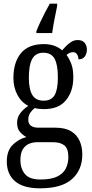

<svg xmlns="http://www.w3.org/2000/svg" viewBox="-20 -786 502 1045"><path d="M198 239Q107 239 62 200.5Q17 162 17 93Q17 34 49.5 2Q82 -30 124 -40Q106 -49 89.5 -67Q73 -85 73 -117Q73 -147 90 -169.5Q107 -192 134 -210Q96 -229 74.5 -270Q53 -311 53 -361Q53 -447 94 -496.5Q135 -546 219 -546Q251 -546 276.5 -536.5Q302 -527 318 -512Q326 -521 338.5 -534Q351 -547 367 -557.5Q383 -568 403 -568Q429 -568 441 -552.5Q453 -537 453 -516Q453 -495 442 -479Q431 -463 407 -463Q407 -478 399.5 -490Q392 -502 378 -502Q367 -502 358.5 -498Q350 -494 342 -487Q357 -467 368 -438.5Q379 -410 379 -365Q379 -290 339.5 -241Q300 -192 219 -192Q208 -192 193 -193.5Q178 -195 169 -198Q156 -188 145 -172.5Q134 -157 134 -134Q134 -91 191 -91H283Q335 -91 367 -71.5Q399 -52 413.5 -19Q428 14 428 54Q428 139 371.5 189Q315 239 198 239ZM217 -238Q260 -238 277.5 -268.5Q295 -299 295 -365Q295 -434 277 -466.5Q259 -499 216 -499Q174 -499 155.5 -465.5Q137 -432 137 -364Q137 -300 156 -269Q175 -238 217 -238ZM200 191Q259 191 292 174.5Q325 158 338.5 130.5Q352 103 352 69Q352 23 330.5 5.5Q309 -12 269 -12H182Q159 -12 138.5 -3.5Q118 5 104.5 26Q91 47 91 87Q91 131 115.5 161Q140 191 200 191ZM178 -616Q186 -637 198.5 -664Q211 -691 225 -718Q239 -745 251 -766H291V-753Q284 -719 276.5 -681Q269 -643 264 -606H178Z"/></svg>

Font: Noto Serif Ethiopic Condensed
Style: Regular
Weight: 400
Width: 3
Designer: Monotype Design Team
Foundry: Monotype Imaging Inc.
Version: Version 2.102; ttfautohint (v1.8.4.7-5d5b)